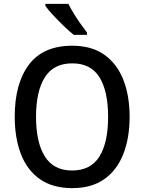

<svg xmlns="http://www.w3.org/2000/svg" viewBox="-20 -961 744 991"><path d="M649 -358Q649 -249 616.5 -166Q584 -83 518.5 -36.5Q453 10 353 10Q251 10 185 -37Q119 -84 87.5 -167Q56 -250 56 -359Q56 -530 129.5 -627.5Q203 -725 353 -725Q453 -725 518.5 -678.5Q584 -632 616.5 -549.5Q649 -467 649 -358ZM166 -358Q166 -226 211.5 -153.5Q257 -81 352 -81Q448 -81 493 -153Q538 -225 538 -358Q538 -490 493.5 -562Q449 -634 353 -634Q257 -634 211.5 -562Q166 -490 166 -358ZM333 -941Q344 -919 361 -891Q378 -863 396.5 -837Q415 -811 429 -793V-781H361Q339 -798 309.5 -826.5Q280 -855 253.5 -883.5Q227 -912 214 -931V-941Z"/></svg>

Font: Noto Sans Gurmukhi SemiCondensed Medium
Style: Regular
Weight: 500
Width: 4
Designer: Jelle Bosma - Monotype Design Team
Foundry: Monotype Imaging Inc.
Version: Version 2.004; ttfautohint (v1.8.4.7-5d5b)